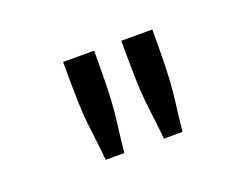

<svg xmlns="http://www.w3.org/2000/svg" viewBox="-55 -768 609 465"><g transform="rotate(-20 250.0 -536.0)"><path d="M135 -665H215Q215 -605 214 -569Q213 -533 210.5 -508.5Q208 -484 205 -461.5Q202 -439 199 -407H151Q148 -439 145 -461.5Q142 -484 139.5 -508Q137 -532 136 -568.5Q135 -605 135 -665ZM285 -665H365Q365 -605 364 -569Q363 -533 360.5 -508.5Q358 -484 355 -461.5Q352 -439 349 -407H301Q298 -439 295 -461.5Q292 -484 289.5 -508Q287 -532 286 -568.5Q285 -605 285 -665Z"/></g></svg>

Font: Ligconsolata
Style: Regular
Weight: 400
Monospace: yes
Designer: Raph Levien, Cyreal, Brenton Simpson
Foundry: Raph Levien, Cyreal, Google
Version: Version 3.001; ttfautohint (v1.8.2.53-6de2)